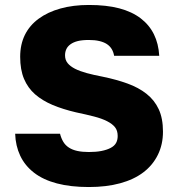

<svg xmlns="http://www.w3.org/2000/svg" viewBox="-20 -733 711 766"><path d="M334.5 13.2Q404.2 13.2 459.3 -1.8Q514.3 -16.8 551.9 -45.4Q589.5 -74 609.8 -115.3Q630.2 -156.5 630.2 -207.8Q630.2 -260.8 613.2 -297.3Q596.2 -333.8 564.4 -358.8Q532.7 -383.8 488.4 -399.8Q444.2 -415.8 389.7 -427Q353.8 -433.8 326 -441.4Q298.2 -449 279 -458.8Q259.8 -468.7 249.7 -481.3Q239.5 -494 239.5 -512.2Q239.5 -525.7 244.6 -536.8Q249.7 -548 261.2 -556.3Q272.7 -564.7 290.1 -569.1Q307.5 -573.5 334.5 -573.5Q358.5 -573.5 376.2 -569.3Q393.8 -565.2 405.8 -557.5Q417.8 -549.8 425.2 -538Q432.5 -526.2 435.3 -510.5H615.3Q612.5 -558.7 594.1 -596.1Q575.7 -633.5 541.2 -659.9Q506.7 -686.3 455.7 -699.8Q404.7 -713.2 334.5 -713.2Q272.2 -713.2 221.3 -699.1Q170.5 -685 134.2 -658.3Q98 -631.7 79.2 -593.6Q60.5 -555.5 60.5 -506.5Q60.5 -454.8 75.8 -418.4Q91.2 -382 119.9 -356.8Q148.7 -331.7 189.8 -314.3Q231 -297 283.3 -284.8Q324.2 -276.2 355.2 -268.2Q386.3 -260.2 407.3 -249.4Q428.3 -238.7 438.9 -225.3Q449.5 -212 449.5 -190.5Q449.5 -174.5 443.1 -162.8Q436.7 -151 421.8 -143.1Q407 -135.2 385.2 -130.8Q363.5 -126.5 334.5 -126.5Q308 -126.5 288.5 -130.8Q269 -135 254.9 -144.2Q240.8 -153.3 232.4 -167.4Q224 -181.5 219.5 -199.5H40.5Q42 -151.5 60.6 -111.9Q79.2 -72.3 115.6 -44.1Q152 -15.8 206.8 -1.3Q261.7 13.2 334.5 13.2Z"/></svg>

Font: Golos Text VF
Style: Regular
Weight: 400
Designer: A.Korolkova, Vitaly Kuzmin
Foundry: ParaType Ltd
Version: Version 2.005